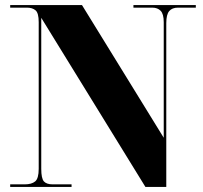

<svg xmlns="http://www.w3.org/2000/svg" viewBox="-20 -734 797 754"><path d="M20 0V-10H77Q104 -10 118 -21.5Q132 -33 132 -71V-647Q132 -683 119.5 -693.5Q107 -704 86 -704H20V-714H302L623 -193V-647Q623 -679 611 -691.5Q599 -704 578 -704H504V-714H749V-704H679Q656 -704 644.5 -690.5Q633 -677 633 -643V0H551L142 -664V-71Q142 -33 152.5 -21.5Q163 -10 187 -10H261V0Z"/></svg>

Font: Noto Serif Display SemiCondensed Black
Style: Regular
Weight: 900
Width: 4
Designer: Monotype Design Team
Foundry: Monotype Imaging Inc.
Version: Version 2.009